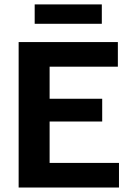

<svg xmlns="http://www.w3.org/2000/svg" viewBox="-20 -838 590 858"><path d="M135 -731.7H435V-818.3H135ZM63.3 0H511.7V-110H201.7V-295H436.7V-396.7H201.7V-540H506.7V-650H63.3Z"/></svg>

Font: Familjen Grotesk GF
Style: Bold
Weight: 700
Designer: Anders Wikstroem, Jonas Baeckman, Matilda Gysing, Kristian Moeller
Foundry: Familjen STHLM AB
Version: Version 2.000; Beta; Release 4; Build 6